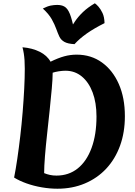

<svg xmlns="http://www.w3.org/2000/svg" viewBox="-20 -1135 820 1170"><path d="M288 -759Q335 -782 372 -792Q409 -802 447 -802Q535 -802 601 -754.5Q667 -707 704 -623Q741 -539 741 -427Q741 -328 711.5 -247Q682 -166 627.5 -107.5Q573 -49 497 -17Q421 15 330 15Q283 15 234 6.5Q185 -2 141.5 -17.5Q98 -33 66 -53Q76 -103 85.5 -168Q95 -233 103.5 -305.5Q112 -378 118 -451.5Q124 -525 127.5 -593Q131 -661 131 -716Q131 -746 129.5 -768Q128 -790 125 -809Q122 -828 117 -847Q177 -842 222 -819.5Q267 -797 288 -759ZM249 -80Q266 -73 284.5 -69Q303 -65 324 -65Q399 -65 453.5 -108.5Q508 -152 538 -233.5Q568 -315 568 -425Q568 -509 544.5 -571.5Q521 -634 478.5 -669Q436 -704 379 -704Q360 -704 338 -700.5Q316 -697 301 -692Q301 -655 295.5 -594.5Q290 -534 282.5 -462Q275 -390 267 -318Q259 -246 254 -183.5Q249 -121 249 -80ZM558 -1115Q567 -1109 580 -1094.5Q593 -1080 604.5 -1056Q616 -1032 617 -994Q553 -962 509 -931Q465 -900 434 -866Q393 -868 372 -880Q351 -892 341.5 -912.5Q332 -933 322.5 -959.5Q313 -986 295.5 -1017.5Q278 -1049 241 -1083Q269 -1097 289 -1101Q309 -1105 329 -1105Q363 -1105 381.5 -1088.5Q400 -1072 413 -1030Q426 -988 440 -912L398 -943Q417 -975 436.5 -1004Q456 -1033 485 -1061Q514 -1089 558 -1115Z"/></svg>

Font: Merienda ExtraBold
Style: Regular
Weight: 800
Designer: Eduardo Rodriguez Tunni
Foundry: Eduardo Rodriguez Tunni
Version: Version 2.001